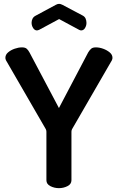

<svg xmlns="http://www.w3.org/2000/svg" viewBox="-20 -977 612 997"><path d="M286 0Q262 0 241.5 -10.5Q221 -21 221 -41V-293Q221 -300 218 -306L11 -664Q9 -668 8.5 -671.5Q8 -675 8 -677Q8 -693 22 -705Q36 -717 56 -724Q76 -731 94 -731Q110 -731 118 -724.5Q126 -718 133 -705L286 -416L438 -705Q446 -718 454 -724.5Q462 -731 478 -731Q496 -731 515.5 -724Q535 -717 549.5 -705Q564 -693 564 -677Q564 -675 563.5 -671.5Q563 -668 561 -664L354 -306Q351 -300 351 -293V-41Q351 -21 330.5 -10.5Q310 0 286 0ZM172 -819Q160 -819 152 -831.5Q144 -844 144 -859Q144 -870 149 -880Q154 -890 166 -896L270 -952Q279 -957 287 -957Q294 -957 304 -952L408 -897Q420 -891 424.5 -880.5Q429 -870 429 -858Q429 -844 421.5 -831.5Q414 -819 401 -819Q399 -819 396 -820Q393 -821 391 -822L287 -878L183 -822Q180 -821 177 -820Q174 -819 172 -819Z"/></svg>

Font: Dosis
Style: Bold
Weight: 700
Designer: EdgarTolentino, PabloImpallari, IginoMarini
Foundry: EdgarTolentino, PabloImpallari, IginoMarini
Version: Version 3.001; ttfautohint (v1.8.2)